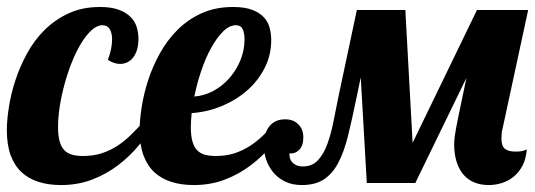

<svg xmlns="http://www.w3.org/2000/svg" viewBox="-33 -529 1547 555"><path d="M418 -179.2Q397 -144 369.9 -110.8Q342.8 -77.6 308.8 -51.8Q274.9 -25.9 233.6 -10Q192.4 5.9 143.1 5.9Q107.4 5.9 78.6 -3.2Q49.8 -12.2 29.3 -31.2Q8.8 -50.3 -2.2 -80.3Q-13.2 -110.4 -13.2 -152.8Q-13.2 -181.6 -7.3 -219.5Q-1.5 -257.3 11.5 -296.9Q24.4 -336.4 45.2 -374.5Q65.9 -412.6 95.9 -442.4Q126 -472.2 165.5 -490.5Q205.1 -508.8 255.9 -508.8Q289.1 -508.8 310.5 -500.7Q332 -492.7 344.7 -479.7Q357.4 -466.8 362.3 -450.2Q367.2 -433.6 367.2 -417Q367.2 -398.4 363 -385Q358.9 -371.6 351.6 -362.3Q344.2 -353 334.5 -348.6Q324.7 -344.2 314 -344.2Q296.9 -344.2 278.8 -356Q291 -388.2 291 -415Q291 -433.6 284.2 -444.8Q277.3 -456.1 263.2 -456.1Q247.6 -456.1 231.9 -441.9Q216.3 -427.7 201.9 -404.3Q187.5 -380.9 175.3 -350.6Q163.1 -320.3 154.1 -287.6Q145 -254.9 139.9 -222.4Q134.8 -189.9 134.8 -162.1Q134.8 -136.7 139.4 -120.4Q144 -104 153.1 -94.7Q162.1 -85.4 175.5 -81.8Q189 -78.1 207 -78.1Q236.8 -78.1 261 -85.9Q285.2 -93.8 306.2 -107.4Q327.1 -121.1 345.9 -139.6Q364.7 -158.2 383.8 -179.2Z M801.8 -179.2Q780.8 -144 753.7 -110.8Q726.6 -77.6 692.6 -51.8Q658.7 -25.9 617.4 -10Q576.2 5.9 526.9 5.9Q491.2 5.9 462.4 -3.2Q433.6 -12.2 413.1 -31.2Q392.6 -50.3 381.6 -80.3Q370.6 -110.4 370.6 -152.8Q370.6 -181.6 376.5 -219.2Q382.3 -256.8 395 -296.4Q407.7 -335.9 428.7 -374Q449.7 -412.1 479.5 -442.1Q509.3 -472.2 549.3 -490.5Q589.4 -508.8 640.6 -508.8Q674.3 -508.8 695.6 -500.7Q716.8 -492.7 729.2 -479.5Q741.7 -466.3 746.3 -449Q751 -431.6 751 -413.1Q751 -369.6 731.9 -332.3Q712.9 -294.9 680.9 -267.1Q648.9 -239.3 607.4 -222.2Q565.9 -205.1 521 -202.1Q520 -190.9 519.3 -180.9Q518.6 -170.9 518.6 -162.1Q518.6 -136.7 523.2 -120.4Q527.8 -104 536.9 -94.7Q545.9 -85.4 559.3 -81.8Q572.8 -78.1 590.8 -78.1Q620.6 -78.1 644.8 -85.9Q668.9 -93.8 689.9 -107.4Q710.9 -121.1 729.7 -139.6Q748.5 -158.2 767.6 -179.2ZM528.8 -250Q557.1 -252 583.5 -266.1Q609.9 -280.3 629.9 -303Q649.9 -325.7 661.9 -354.7Q673.8 -383.8 673.8 -415Q673.8 -433.6 668.5 -444.8Q663.1 -456.1 648.9 -456.1Q629.9 -456.1 611.6 -437.7Q593.3 -419.4 577.1 -390.1Q561 -360.8 548.6 -324Q536.1 -287.1 528.8 -250Z M1027.3 0 1009.8 -305.2 996.6 -242.2Q984.4 -182.6 972.9 -136.2Q961.4 -89.8 944.8 -58.3Q928.2 -26.9 903.3 -10.5Q878.4 5.9 839.4 5.9Q811 5.9 790.3 -4.6Q769.5 -15.1 756.1 -31.7Q742.7 -48.3 736.1 -68.6Q729.5 -88.9 729.5 -108.9Q729.5 -144 745.8 -164.1Q762.2 -184.1 791.5 -184.1Q814.9 -184.1 829.3 -169.7Q843.8 -155.3 843.8 -131.8Q843.8 -107.4 831.5 -95.5Q819.3 -83.5 803.7 -85.9Q803.2 -80.1 804.7 -73.5Q806.2 -66.9 810.5 -61.3Q814.9 -55.7 822.8 -51.8Q830.6 -47.9 842.8 -47.9Q869.1 -47.9 885.5 -65.2Q901.9 -82.5 912.6 -111.1Q923.3 -139.6 930.7 -176.5Q938 -213.4 945.8 -252L998.5 -500H1138.7L1159.7 -116.2L1345.7 -500H1493.7L1420.4 -160.2Q1418 -151.9 1417.2 -143.8Q1416.5 -135.7 1416.5 -127.9Q1416.5 -106.9 1426.5 -98.9Q1436.5 -90.8 1457.5 -90.8Q1471.7 -90.8 1478 -92.8Q1484.4 -94.7 1489.7 -97.2Q1487.8 -70.3 1477.8 -51Q1467.8 -31.7 1452.6 -19Q1437.5 -6.3 1418.5 -0.2Q1399.4 5.9 1379.4 5.9Q1357.9 5.9 1339.8 -1Q1321.8 -7.8 1308.3 -22.5Q1294.9 -37.1 1287.4 -59.6Q1279.8 -82 1279.8 -113.8Q1279.8 -118.7 1280.3 -124Q1280.8 -129.4 1282 -138.2Q1283.2 -147 1285.6 -159.9Q1288.1 -172.9 1292 -192.4Q1295.9 -211.9 1301.8 -239.3Q1307.6 -266.6 1315.4 -304.2L1167.5 0Z"/></svg>

Font: Lobster
Style: Regular
Weight: 400
Designer: Pablo Impallari
Foundry: Pablo Impallari
Version: Version 1.007; ttfautohint (v1.1) -l 8 -r 50 -G 50 -x 14 -D 